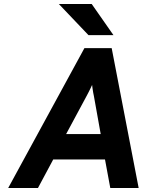

<svg xmlns="http://www.w3.org/2000/svg" viewBox="-20 -941 730 961"><path d="M21 0 402.5 -700H539L674 0H532L505.5 -143H246.5L170 0ZM311 -270H484L450 -460Q448.5 -466 446.5 -477.2Q444.5 -488.5 443 -499.5Q441.5 -510.5 441 -516Q438.5 -510 433.5 -499.8Q428.5 -489.5 423.2 -479.2Q418 -469 414.5 -462.5ZM423 -765 274.5 -921H439L548 -765Z"/></svg>

Font: Overpass ExtraBold
Style: Italic
Weight: 800
Italic angle: -10°
Designer: Delve Withrington, Dave Bailey, Thomas Jockin
Foundry: Delve Fonts LLC
Version: Version 4.000